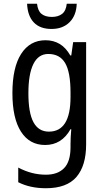

<svg xmlns="http://www.w3.org/2000/svg" viewBox="-20 -761 548 1021"><path d="M222 -547Q264 -547 297 -527.5Q330 -508 354 -466H359L369 -537H438V7Q438 120 386.5 180Q335 240 224 240Q140 240 77 208V130Q148 168 224 168Q287 168 321 133Q355 98 355 22V5Q355 -10 356 -32Q357 -54 359 -74H355Q308 10 220 10Q137 10 91.5 -61Q46 -132 46 -266Q46 -402 92.5 -474.5Q139 -547 222 -547ZM237 -474Q184 -474 157.5 -420.5Q131 -367 131 -265Q131 -161 158 -111Q185 -61 240 -61Q355 -61 355 -245V-269Q355 -377 326.5 -425.5Q298 -474 237 -474ZM388 -741Q386 -679 350 -643Q314 -607 254 -607Q193 -607 160 -641.5Q127 -676 124 -741H177Q181 -703 201 -687Q221 -671 256 -671Q289 -671 310 -687Q331 -703 335 -741Z"/></svg>

Font: Noto Sans Gurmukhi Condensed
Style: Regular
Weight: 400
Width: 3
Designer: Jelle Bosma - Monotype Design Team
Foundry: Monotype Imaging Inc.
Version: Version 2.004; ttfautohint (v1.8.4.7-5d5b)